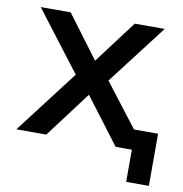

<svg xmlns="http://www.w3.org/2000/svg" viewBox="-73 -560 721 758"><g transform="rotate(10 288.0 -181.5)"><path d="M482 129V0H445V-80H573V129ZM19 0 233 -280 234 -225 30 -492H150L289 -306H267L407 -492H527L324 -227L325 -277L538 0H417L267 -198H288L139 0Z"/></g></svg>

Font: NunitoSans_10ptSemiBold
Style: Regular
Weight: 600
Designer: Vernon Adams
Foundry: Vernon Adams
Version: Version 3.101;gftools[0.9.27]